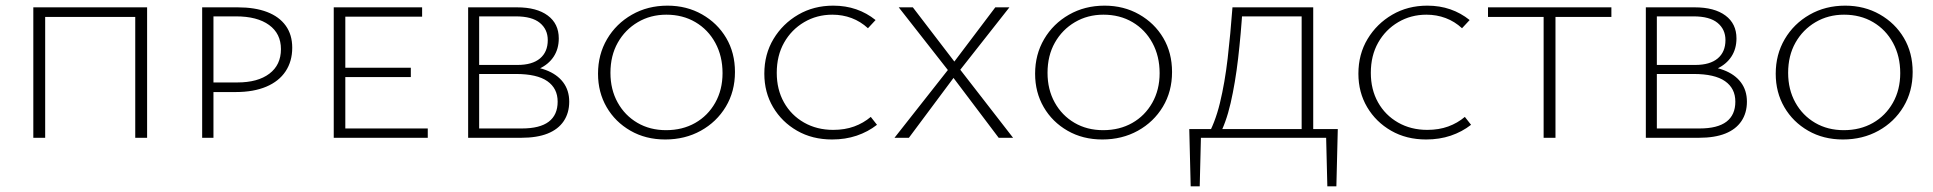

<svg xmlns="http://www.w3.org/2000/svg" viewBox="-20 -488 6846 680"><path d="M459 0V-462H501V0ZM98 0V-462H140V0ZM112 -428V-462H486V-428Z M696 0V-462H822Q883 -462 926 -445.5Q969 -429 992 -397Q1015 -365 1015 -319Q1015 -271 991.5 -235.5Q968 -200 923 -181Q878 -162 815 -162H716V-196H821Q893 -196 934 -227Q975 -258 975 -314Q975 -369 933 -399.5Q891 -430 816 -430H736V0Z M1162 0V-462H1203V0ZM1176 0V-33H1495V0ZM1176 -215V-248H1435V-215ZM1176 -429V-462H1475V-429Z M1638 0V-462H1811Q1881 -462 1920 -433Q1959 -404 1959 -352Q1959 -315 1941 -287.5Q1923 -260 1889.5 -244.5Q1856 -229 1809 -229L1815 -255Q1873 -255 1913 -240Q1953 -225 1974.5 -196.5Q1996 -168 1996 -128Q1996 -88 1976.5 -59Q1957 -30 1919.5 -15Q1882 0 1826 0ZM1677 -33H1828Q1892 -33 1923.5 -57Q1955 -81 1955 -128Q1955 -175 1918.5 -200.5Q1882 -226 1807 -226H1665V-258H1813Q1865 -258 1892.5 -281Q1920 -304 1920 -346Q1920 -384 1892 -407Q1864 -430 1807 -430H1677Z M2336 6Q2267 6 2213 -25Q2159 -56 2128.5 -108.5Q2098 -161 2098 -227Q2098 -295 2130 -349.5Q2162 -404 2218 -436Q2274 -468 2344 -468Q2412 -468 2466.5 -437Q2521 -406 2552 -353.5Q2583 -301 2583 -233Q2583 -164 2550.5 -110Q2518 -56 2462 -25Q2406 6 2336 6ZM2339 -27Q2397 -27 2442 -52.5Q2487 -78 2513 -124Q2539 -170 2539 -229Q2539 -289 2513.5 -336Q2488 -383 2443 -409.5Q2398 -436 2340 -436Q2284 -436 2239 -409.5Q2194 -383 2168 -337Q2142 -291 2142 -230Q2142 -171 2167.5 -125Q2193 -79 2237.5 -53Q2282 -27 2339 -27Z M2927 6Q2857 6 2803 -25Q2749 -56 2718 -108.5Q2687 -161 2687 -227Q2687 -296 2719.5 -350Q2752 -404 2807 -436Q2862 -468 2931 -468Q2975 -468 3012.5 -455Q3050 -442 3081 -417L3054 -388Q3028 -412 2996 -424Q2964 -436 2928 -436Q2873 -436 2828 -409.5Q2783 -383 2757 -337Q2731 -291 2731 -230Q2731 -171 2756.5 -125.5Q2782 -80 2827.5 -54Q2873 -28 2931 -28Q2972 -28 3005 -40Q3038 -52 3064 -74L3086 -46Q3054 -21 3014 -7.5Q2974 6 2927 6Z M3148 0 3337 -240 3163 -462H3213L3360 -270L3505 -462H3555L3381 -241L3568 0H3517L3357 -212L3199 0Z M3884 6Q3815 6 3761 -25Q3707 -56 3676.5 -108.5Q3646 -161 3646 -227Q3646 -295 3678 -349.5Q3710 -404 3766 -436Q3822 -468 3892 -468Q3960 -468 4014.5 -437Q4069 -406 4100 -353.5Q4131 -301 4131 -233Q4131 -164 4098.5 -110Q4066 -56 4010 -25Q3954 6 3884 6ZM3887 -27Q3945 -27 3990 -52.5Q4035 -78 4061 -124Q4087 -170 4087 -229Q4087 -289 4061.5 -336Q4036 -383 3991 -409.5Q3946 -436 3888 -436Q3832 -436 3787 -409.5Q3742 -383 3716 -337Q3690 -291 3690 -230Q3690 -171 3715.5 -125Q3741 -79 3785.5 -53Q3830 -27 3887 -27Z M4253 0Q4283 -51 4300.5 -123Q4318 -195 4328 -281.5Q4338 -368 4345 -462H4381Q4375 -367 4365 -281Q4355 -195 4338.5 -123Q4322 -51 4294 0ZM4197 172 4192 -31H4234L4229 172ZM4207 0 4200 -31H4718L4700 0ZM4681 172 4676 -31H4718L4713 172ZM4590 0V-462H4631V0ZM4366 -430V-462H4609V-430Z M5031 6Q4961 6 4907 -25Q4853 -56 4822 -108.5Q4791 -161 4791 -227Q4791 -296 4823.5 -350Q4856 -404 4911 -436Q4966 -468 5035 -468Q5079 -468 5116.5 -455Q5154 -442 5185 -417L5158 -388Q5132 -412 5100 -424Q5068 -436 5032 -436Q4977 -436 4932 -409.5Q4887 -383 4861 -337Q4835 -291 4835 -230Q4835 -171 4860.5 -125.5Q4886 -80 4931.5 -54Q4977 -28 5035 -28Q5076 -28 5109 -40Q5142 -52 5168 -74L5190 -46Q5158 -21 5118 -7.5Q5078 6 5031 6Z M5447 0V-462H5489V0ZM5250 -428V-462H5687V-428Z M5809 0V-462H5982Q6052 -462 6091 -433Q6130 -404 6130 -352Q6130 -315 6112 -287.5Q6094 -260 6060.5 -244.5Q6027 -229 5980 -229L5986 -255Q6044 -255 6084 -240Q6124 -225 6145.5 -196.5Q6167 -168 6167 -128Q6167 -88 6147.5 -59Q6128 -30 6090.5 -15Q6053 0 5997 0ZM5848 -33H5999Q6063 -33 6094.5 -57Q6126 -81 6126 -128Q6126 -175 6089.5 -200.5Q6053 -226 5978 -226H5836V-258H5984Q6036 -258 6063.5 -281Q6091 -304 6091 -346Q6091 -384 6063 -407Q6035 -430 5978 -430H5848Z M6507 6Q6438 6 6384 -25Q6330 -56 6299.5 -108.5Q6269 -161 6269 -227Q6269 -295 6301 -349.5Q6333 -404 6389 -436Q6445 -468 6515 -468Q6583 -468 6637.5 -437Q6692 -406 6723 -353.5Q6754 -301 6754 -233Q6754 -164 6721.5 -110Q6689 -56 6633 -25Q6577 6 6507 6ZM6510 -27Q6568 -27 6613 -52.5Q6658 -78 6684 -124Q6710 -170 6710 -229Q6710 -289 6684.5 -336Q6659 -383 6614 -409.5Q6569 -436 6511 -436Q6455 -436 6410 -409.5Q6365 -383 6339 -337Q6313 -291 6313 -230Q6313 -171 6338.5 -125Q6364 -79 6408.5 -53Q6453 -27 6510 -27Z"/></svg>

Font: Ysabeau SC ExtraLight
Style: Regular
Weight: 250
Designer: Christian Thalmann (Catharsis Fonts)
Version: Version 2.001;gftools[0.9.30]; featfreeze: smcp